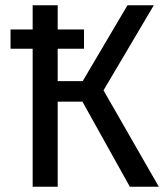

<svg xmlns="http://www.w3.org/2000/svg" viewBox="-20 -709 633 729"><path d="M583 0H473L293 -323H199V0H104V-524H20V-597H104V-689H199V-597H299V-524H199V-401H294L464 -689H564L373 -366Z"/></svg>

Font: FiraGOUPP
Style: Medium
Weight: 400
Designer: bBox Type
Foundry: bBox Type GmbH
Version: Version 1.001